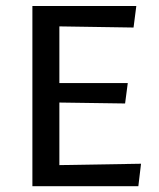

<svg xmlns="http://www.w3.org/2000/svg" viewBox="-20 -633 539 652"><path d="M90 -0.7V-612.7H442.9L433.5 -539.5L181.6 -543.4V-351H413.9L404.8 -281.6L181.6 -284.8V-72.3L458.9 -77L449.8 -0.7Z"/></svg>

Font: Ancizar Sans Thin
Style: Regular
Weight: 100
Designer: Cesar Puertas, Viviana Monsalve, Julian Moncada, Julian Prieto, Jose Castro, Mariel Hernandez, Felipe Aragon, Sara Alarc
Version: Version 8.100